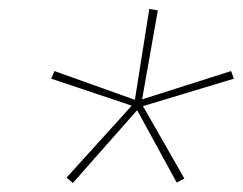

<svg xmlns="http://www.w3.org/2000/svg" viewBox="-20 -792 540 427"><path d="M142 -385 128 -397 273 -557 94 -617 101 -634 280 -570 312 -772 331 -769 296 -571 494 -634 500 -617 298 -556 390 -395 373 -386 285 -547Z"/></svg>

Font: Iosevka Curly Slab ThObl
Style: Regular
Weight: 100
Italic angle: -9°
Monospace: yes
Designer: Belleve Invis
Foundry: Belleve Invis
Version: Version 11.0.0; ttfautohint (v1.8.3)